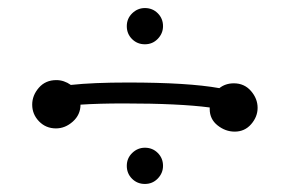

<svg xmlns="http://www.w3.org/2000/svg" viewBox="-20 -412 720 477"><path d="M372 -379Q385 -366 385 -347Q385 -329 372 -315.5Q359 -302 340 -302Q321 -302 308 -315Q295 -328 295 -347Q295 -366 308.5 -379Q322 -392 340 -392Q359 -392 372 -379ZM372 -32Q385 -19 385 0Q385 18 372 31.5Q359 45 340 45Q321 45 308 32Q295 19 295 0Q295 -19 308.5 -32Q322 -45 340 -45Q359 -45 372 -32ZM501 -141V-145Q463 -150 410 -152.5Q357 -155 288 -155Q225 -155 180 -152Q180 -127 161 -110Q142 -93 119 -93Q94 -93 77 -110.5Q60 -128 60 -152Q60 -175 76.5 -194Q93 -213 120 -213Q139 -213 156 -201Q211 -207 298 -207Q373 -207 429.5 -203.5Q486 -200 525 -193Q540 -205 561 -205Q587 -205 603.5 -186Q620 -167 620 -144Q620 -122 604 -103.5Q588 -85 563 -85Q540 -85 520.5 -100.5Q501 -116 501 -141Z"/></svg>

Font: Nelagoney
Style: Regular
Weight: 400
Designer: Kanati
Foundry: Kanati and Michael Everson
Version: Version 2.000